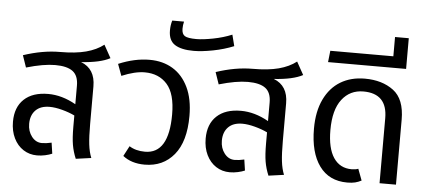

<svg xmlns="http://www.w3.org/2000/svg" viewBox="-54 -940 2394 1071"><g transform="rotate(5 1143.5 -404.0)"><path d="M465 -189Q465 -117 470 -74.5Q475 -32 488 0L402 12Q386 -26 379.5 -64.5Q373 -103 373 -165V-228Q342 -243 302.5 -253.5Q263 -264 232 -264Q181 -264 153.5 -236Q126 -208 126 -160Q126 -118 149 -88.5Q172 -59 206 -59Q230 -59 260 -66L269 -5Q253 2 230.5 7Q208 12 185 12Q142 12 108 -10Q74 -32 54.5 -72Q35 -112 35 -164Q35 -245 83 -290Q131 -335 218 -335Q295 -335 373 -291V-395Q373 -451 341 -475Q309 -499 243 -499Q177 -499 81 -471L58 -538Q166 -574 262 -574Q349 -574 407.5 -589.5Q466 -605 506 -636L546 -564Q492 -535 385 -528Q465 -497 465 -399Z M783 -61Q916 -61 916 -281Q916 -397 869.5 -449.5Q823 -502 744 -502Q689 -502 615 -471L591 -536Q681 -574 765 -574Q839 -574 894.5 -540.5Q950 -507 981.5 -441.5Q1013 -376 1013 -281Q1013 -138 951.5 -63.5Q890 11 787 11Q713 11 665 -27L695 -84Q731 -61 783 -61Z M863 -747Q863 -777 871 -803H937Q932 -783 932 -763Q932 -733 949 -722.5Q966 -712 1014 -712Q1050 -712 1107 -723Q1164 -734 1212 -754L1228 -691Q1174 -669 1112 -657Q1050 -645 1004 -645Q935 -645 899 -668Q863 -691 863 -747Z M1544 -189Q1544 -117 1549 -74.5Q1554 -32 1567 0L1481 12Q1465 -26 1458.5 -64.5Q1452 -103 1452 -165V-228Q1421 -243 1381.5 -253.5Q1342 -264 1311 -264Q1260 -264 1232.5 -236Q1205 -208 1205 -160Q1205 -118 1228 -88.5Q1251 -59 1285 -59Q1309 -59 1339 -66L1348 -5Q1332 2 1309.5 7Q1287 12 1264 12Q1221 12 1187 -10Q1153 -32 1133.5 -72Q1114 -112 1114 -164Q1114 -245 1162 -290Q1210 -335 1297 -335Q1374 -335 1452 -291V-395Q1452 -451 1420 -475Q1388 -499 1322 -499Q1256 -499 1160 -471L1137 -538Q1245 -574 1341 -574Q1428 -574 1486.5 -589.5Q1545 -605 1585 -636L1625 -564Q1571 -535 1464 -528Q1544 -497 1544 -399Z M1711 -272Q1711 -368 1743.5 -436Q1776 -504 1834 -539Q1892 -574 1970 -574Q2067 -574 2130.5 -526.5Q2194 -479 2194 -364V0H2102V-364Q2102 -502 1968 -502Q1893 -502 1848 -443.5Q1803 -385 1803 -272Q1803 -170 1838.5 -117Q1874 -64 1940 -64Q1962 -64 1977 -70L2001 -6Q1984 3 1966 7.5Q1948 12 1922 12Q1820 12 1765.5 -63Q1711 -138 1711 -272Z M1764 -712H2117V-820H2194V-648H1757Z"/></g></svg>

Font: FiraGOUPP
Style: Medium
Weight: 400
Designer: bBox Type
Foundry: bBox Type GmbH
Version: Version 1.001